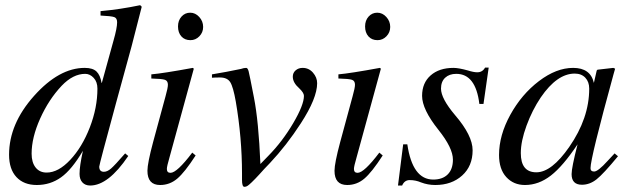

<svg xmlns="http://www.w3.org/2000/svg" viewBox="-20 -703 2430 741"><path d="M521 -683 527 -677 488 -525 428 -306Q363 -67 363 -60Q363 -40 381 -40Q394 -40 408.5 -52.5Q423 -65 463 -111L475 -101Q398 13 328 13Q309 13 298 1Q287 -11 287 -32Q287 -62 300 -121Q257 -48 215.5 -18.5Q174 11 122 11Q72 11 43.5 -19.5Q15 -50 15 -106Q15 -225 111.5 -333Q208 -441 307 -441Q338 -441 352.5 -427Q367 -413 372 -383H373L418 -546Q432 -595 432 -617Q432 -633 421 -637Q410 -641 368 -643V-660Q445 -667 521 -683ZM356 -361Q356 -387 341.5 -402.5Q327 -418 309 -418Q262 -418 218 -372Q168 -319 135 -245.5Q102 -172 102 -110Q102 -76 117.5 -56.5Q133 -37 160 -37Q205 -37 251 -86Q297 -135 326.5 -211Q356 -287 356 -361Z M764 -599Q764 -578 749.5 -563Q735 -548 715 -548Q693 -548 680 -562.5Q667 -577 667 -601Q667 -624 680.5 -639Q694 -654 714 -654Q734 -654 749 -637.5Q764 -621 764 -599ZM722 -114 735 -103Q693 -38 664 -13.5Q635 11 598 11Q549 11 549 -44Q549 -73 571 -155L619 -332Q628 -364 628 -376Q628 -391 616.5 -395Q605 -399 564 -400V-416Q610 -420 724 -441L728 -438L634 -95Q624 -61 624 -51Q624 -36 638 -36Q663 -36 722 -114Z M985 -70 1016 -102Q1070 -157 1111.5 -227.5Q1153 -298 1153 -333Q1153 -345 1135 -362Q1110 -384 1110 -407Q1110 -422 1121 -431.5Q1132 -441 1148 -441Q1172 -441 1188 -422.5Q1204 -404 1204 -382Q1204 -324 1141 -227Q1086 -142 1022 -74Q1013 -65 1000 -51Q987 -37 981 -30Q975 -23 965.5 -13.5Q956 -4 951.5 0.5Q947 5 941 10Q935 15 931 16.5Q927 18 923 18Q914 18 914 -9V-33Q914 -171 890 -311Q880 -368 868.5 -386Q857 -404 829 -404Q809 -404 798 -403V-416Q853 -425 910 -437Q921 -441 930 -441Q936 -441 939.5 -428Q943 -415 960 -327Q978 -236 985 -70Z M1486 -599Q1486 -578 1471.5 -563Q1457 -548 1437 -548Q1415 -548 1402 -562.5Q1389 -577 1389 -601Q1389 -624 1402.5 -639Q1416 -654 1436 -654Q1456 -654 1471 -637.5Q1486 -621 1486 -599ZM1444 -114 1457 -103Q1415 -38 1386 -13.5Q1357 11 1320 11Q1271 11 1271 -44Q1271 -73 1293 -155L1341 -332Q1350 -364 1350 -376Q1350 -391 1338.5 -395Q1327 -399 1286 -400V-416Q1332 -420 1446 -441L1450 -438L1356 -95Q1346 -61 1346 -51Q1346 -36 1360 -36Q1385 -36 1444 -114Z M1866 -442 1846 -302H1830Q1816 -418 1741 -418Q1714 -418 1698 -403Q1682 -388 1682 -361Q1682 -323 1736 -259Q1804 -180 1804 -123Q1804 -62 1763.5 -25.5Q1723 11 1660 11Q1631 11 1605 1Q1584 -8 1561 -8Q1541 -8 1532 13H1516L1536 -146H1552Q1572 -10 1652 -10Q1688 -10 1708 -30Q1728 -50 1728 -87Q1728 -132 1672 -202Q1609 -281 1609 -333Q1609 -383 1642 -412Q1675 -441 1730 -441Q1750 -441 1786 -431Q1808 -424 1822 -424Q1842 -424 1852 -442Z M2352 -111 2365 -100Q2309 -32 2282.5 -11Q2256 10 2226 10Q2186 10 2186 -31Q2186 -56 2209 -146Q2153 -62 2106 -25.5Q2059 11 2006 11Q1962 11 1934 -19.5Q1906 -50 1906 -105Q1906 -181 1949.5 -260Q1993 -339 2060 -390Q2127 -441 2192 -441Q2259 -441 2272 -383L2283 -431L2286 -434L2347 -441L2354 -438Q2353 -434 2348 -417Q2259 -93 2259 -54Q2259 -41 2273 -41Q2288 -41 2325 -82ZM2254 -361Q2254 -387 2239 -403Q2224 -419 2198 -419Q2130 -419 2067 -327Q2034 -278 2012 -218Q1990 -158 1990 -112Q1990 -38 2050 -38Q2109 -38 2177 -136Q2254 -247 2254 -361Z"/></svg>

Font: STIX MathJax Main
Style: Italic
Weight: 400
Italic angle: -16.33°
Designer: MicroPress Inc., with final additions and corrections provided by Coen Hoffman, Elsevier (retired)
Version: Version 1.1.1